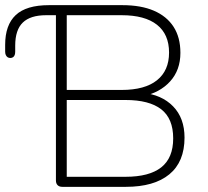

<svg xmlns="http://www.w3.org/2000/svg" viewBox="-20 -725 807 745"><path d="M222 0Q210 0 203.5 -6.5Q197 -13 197 -25V-666H159Q98 -666 68.5 -637.5Q39 -609 39 -548V-525Q39 -517 37 -511.5Q35 -506 30.5 -503Q26 -500 20 -500Q14 -500 9.5 -503Q5 -506 2.5 -511.5Q0 -517 0 -525V-551Q0 -628 41 -666.5Q82 -705 170 -705H455Q527 -705 577 -683.5Q627 -662 653.5 -621Q680 -580 680 -520Q680 -453 640 -409Q600 -365 532 -351V-365Q607 -358 651.5 -312.5Q696 -267 696 -191Q696 -97 637 -48.5Q578 0 468 0ZM239 -39H467Q559 -39 605.5 -75.5Q652 -112 652 -188Q652 -265 605.5 -301Q559 -337 467 -337H239ZM239 -376H452Q542 -376 589 -413.5Q636 -451 636 -521Q636 -592 589 -629Q542 -666 452 -666H239Z"/></svg>

Font: Nunito ExtraLight
Style: Regular
Weight: 200
Designer: Vernon Adams
Foundry: Vernon Adams
Version: Version 3.602